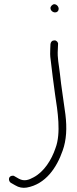

<svg xmlns="http://www.w3.org/2000/svg" viewBox="-20 -714 368 913"><path d="M31 155 52 167C70 178 88 181 107 178C197 162 250 83 278 2C296 -48 299 -105 291 -170C283 -233 271 -303 265 -363C260 -409 252 -436 255 -480L256 -503C258 -512 249 -522 240 -522C228 -522 222 -516 220 -505L219 -482C218 -466 218 -448 221 -429C227 -379 234 -319 242 -264C254 -186 271 -81 244 -10C225 47 189 103 140 129C118 141 96 150 70 136L49 124C45 121 41 121 36 122C18 126 20 147 31 155ZM220 -676C220 -664 231 -655 242 -655C252 -655 259 -662 259 -672C259 -683 249 -694 238 -694C230 -694 220 -684 220 -676Z"/></svg>

Font: Stray Cat
Style: Cn
Weight: 400
Version: Version 1.0